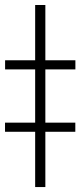

<svg xmlns="http://www.w3.org/2000/svg" viewBox="-43 -756 324 776"><path d="M140.3 -735.8H99.1V-512.4H-22.4V-475.5H99.1V-260.3H-22.7V-223.4H99.1V0H140.3V-223.4H261.4V-260.3H140.3V-475.5H261.7V-512.4H140.3Z"/></svg>

Font: Karasuma Gothic
Style: Thin
Weight: 200
Designer: Rasmus Andersson / Ryoko Ishizuka
Foundry: rsms
Version: Version 1.00